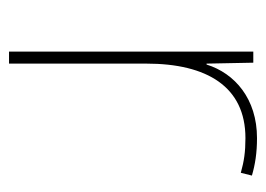

<svg xmlns="http://www.w3.org/2000/svg" viewBox="-100 -476 576 415"><g transform="rotate(90 187.5 -268.0)"><path d="M278 -536C193 -536 138 -488 119 -427H117L115 -528H91V0H117V-297C117 -428 167 -511 278 -511C308 -511 328 -508 353 -501L359 -525C335 -532 310 -536 278 -536Z"/></g></svg>

Font: Noto Kufi Arabic Thin
Style: Regular
Weight: 100
Designer: Monotype Design Team, David Williams, Khaled Hosny
Foundry: Google LLC
Version: Version 2.109